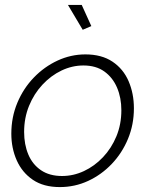

<svg xmlns="http://www.w3.org/2000/svg" viewBox="-20 -750 609 780"><path d="M223 10Q157 10 113.5 -19.5Q70 -49 48 -98.5Q26 -148 26 -207Q26 -274 50.5 -332.5Q75 -391 117.5 -435Q160 -479 214 -504Q268 -529 327 -529Q393 -529 437 -499.5Q481 -470 502.5 -420Q524 -370 524 -310Q524 -244 500 -186Q476 -128 434 -84Q392 -40 338 -15Q284 10 223 10ZM232 -35Q278 -35 321 -55Q364 -75 398.5 -111.5Q433 -148 453 -196.5Q473 -245 473 -302Q473 -353 455.5 -394Q438 -435 404 -459.5Q370 -484 319 -484Q273 -484 230 -463.5Q187 -443 152.5 -406Q118 -369 98 -320Q78 -271 78 -214Q78 -163 95 -122.5Q112 -82 146.5 -58.5Q181 -35 232 -35ZM256 -730H312L351 -644L316 -629Z"/></svg>

Font: Raleway Light
Style: Italic
Weight: 300
Italic angle: -12°
Designer: Matt McInerney, Pablo Impallari, Rodrigo Fuenzalida
Foundry: Matt McInerney, Pablo Impallari, Rodrigo Fuenzalida
Version: Version 4.026